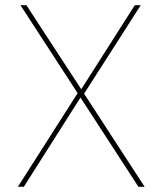

<svg xmlns="http://www.w3.org/2000/svg" viewBox="-20 -722 628 742"><path d="M515 0 291 -345 72 0H49L280 -362L59 -702H82L294 -377L501 -702H524L305 -360L539 0Z"/></svg>

Font: Josefin Sans Thin
Style: Regular
Weight: 250
Designer: Santiago Orozco
Foundry: Typemade
Version: Version 2.000